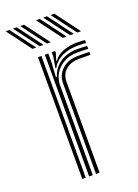

<svg xmlns="http://www.w3.org/2000/svg" viewBox="-191 -826 641 889"><g transform="rotate(-20 130.0 -382.0)"><path d="M88.7 0V-600H105.6L105.6 -553.8L101.3 -485.3H106.1Q121 -528.4 155.8 -550.6Q190.5 -572.9 238.2 -572.9Q250.8 -572.9 265.1 -572.4Q279.4 -571.8 286.7 -571.3V-556.8Q277.2 -557.3 261.7 -557.8Q246.1 -558.2 234.1 -558.2Q194.3 -558.2 165.7 -541.8Q137.1 -525.4 121.8 -499.4Q106.6 -473.4 106.6 -444.3V0ZM54.9 0V-600H71.8V0ZM122.5 0V-445.4Q122.5 -487.9 152.9 -515.1Q183.3 -542.3 228.2 -542.3Q243 -542.3 258.6 -542.2Q274.2 -542.1 286.7 -541.7V-527.2Q274.5 -527.6 258.7 -527.7Q242.9 -527.8 228 -527.8Q191.7 -527.8 165.9 -506.5Q140.1 -485.3 140.1 -446.7V0ZM113.2 -523.4 122.4 -579.3V-600H139.3L139.4 -590.8L128.3 -554.6H131.4Q149.4 -579.9 181.1 -591Q212.9 -602.1 245.9 -602.1Q254.2 -602.1 265.5 -601.7Q276.8 -601.3 286.7 -600.4V-585.9Q278.7 -586.6 267.8 -587Q256.8 -587.4 245.6 -587.4Q202.1 -587.4 168.7 -571.6Q135.3 -555.8 116.9 -523.4ZM115.7 -645 27 -763.7H45.4L134.1 -645ZM44.2 -645 -44.5 -763.7H-26.1L62.6 -645ZM79.9 -645 -8.8 -763.7H9.7L98.4 -645ZM264.9 -645 176.2 -763.7H194.7L283.4 -645ZM193.4 -645 104.7 -763.7H123.2L211.9 -645ZM229.2 -645 140.5 -763.7H158.9L247.7 -645Z"/></g></svg>

Font: Big Shoulders Inline Text SC Thin
Style: Regular
Weight: 100
Designer: Patric King
Foundry: XO Type Co
Version: Version 2.002